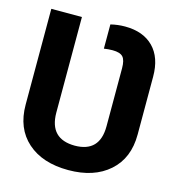

<svg xmlns="http://www.w3.org/2000/svg" viewBox="-110 -831 857 935"><g transform="rotate(15 318.0 -363.5)"><path d="M318.4 9.8Q188 9.8 112.1 -57.6Q36.1 -125 36.1 -244.6V-727.5H190.4V-244.6Q191.4 -113.8 318.4 -113.3Q443.8 -113.8 443.8 -244.6V-536.6Q443.8 -578.1 429.2 -594Q414.6 -609.9 377 -609.9Q355.5 -609.9 333.5 -606.4V-728.5Q369.1 -737.3 405.8 -737.3Q497.6 -737.3 549.1 -685.1Q600.6 -632.8 600.6 -536.6V-244.6Q600.6 -125.5 524.2 -57.9Q447.8 9.8 318.4 9.8Z"/></g></svg>

Font: Inter Tight Stencil
Style: Bold
Weight: 700
Designer: Rasmus Andersson
Foundry: rsms
Version: Version 3.004;Glyphs 3.1.2 (3151)